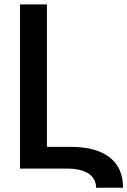

<svg xmlns="http://www.w3.org/2000/svg" viewBox="-20 -770 582 877"><path d="M542 87.4H418.9Q418.9 47.4 385.5 23.7Q352.1 0 282.7 0H71.3V-750H194.3V-99.1H304.7Q418 -99.1 480 -51.8Q542 -4.4 542 87.4Z"/></svg>

Font: Mardoto Medium
Style: Regular
Weight: 500
Designer: Christian Robertson, Vahan Hovhannisyan
Foundry: Google
Version: Version 1.000